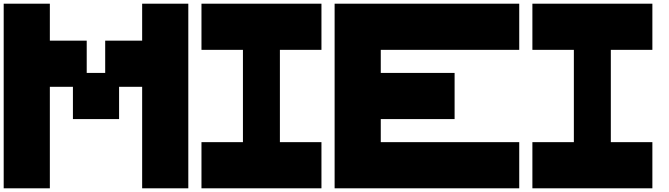

<svg xmlns="http://www.w3.org/2000/svg" viewBox="-20 -1020 3625 1040"><path d="M0 0V-1000H250V-799.8H449.7V-625H549.8V-799.8H750V-1000H1000V0H750V-549.8H625V-375H375V-549.8H250V0Z M1071.3 0V-250H1295.9V-750H1071.3V-1000H1721.2V-750H1496.1V-250H1721.2V0Z M1792.5 0V-1000H2792.5V-750H2042.5V-625H2442.4V-375H2042.5V-250H2792.5V0Z M2863.8 0V-250H3088.4V-750H2863.8V-1000H3513.7V-750H3288.6V-250H3513.7V0Z"/></svg>

Font: Minecraft five bold
Style: Regular
Weight: 400
Designer: AngelloENF2
Foundry: https://fontstruct.com
Version: Version 1.0